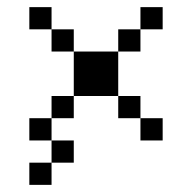

<svg xmlns="http://www.w3.org/2000/svg" viewBox="-20 -395 540 540"><path d="M187.5 62.5V0H125V62.5H62.5V125H125V62.5ZM437.5 0V-62.5H375V0ZM437.5 -312.5V-375H375V-312.5H312.5V-250H187.5Q187.5 -250 187.5 -125H125V-62.5H62.5V0H125V-62.5H187.5V-125H312.5V-62.5H375V-125H312.5Q312.5 -125 312.5 -250H375V-312.5ZM187.5 -250V-312.5H125V-250ZM125 -312.5V-375H62.5V-312.5Z"/></svg>

Font: BFUnifontExMono
Style: Regular
Weight: 500
Version: Version 15.0.06